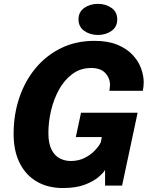

<svg xmlns="http://www.w3.org/2000/svg" viewBox="-20 -961 770 994"><path d="M305.5 12.5Q229 12.5 171.8 -20.2Q114.5 -53 82.5 -115.8Q50.5 -178.5 50.5 -268.5Q50.5 -367.5 79.8 -454.5Q109 -541.5 164 -607.8Q219 -674 296 -711.8Q373 -749.5 469 -749.5Q538.5 -749.5 587.2 -729.5Q636 -709.5 666.2 -677.2Q696.5 -645 710.2 -607.5Q724 -570 724 -534.5Q724 -524.5 722.5 -511Q721 -497.5 719.5 -491H546Q547 -495 548.2 -504Q549.5 -513 549.5 -520.5Q549.5 -556.5 525.2 -582.8Q501 -609 452 -609Q396.5 -609 354.8 -578Q313 -547 285.5 -497Q258 -447 244.2 -388.2Q230.5 -329.5 230.5 -273Q230.5 -218.5 246.8 -186.5Q263 -154.5 289.5 -141Q316 -127.5 346.5 -127.5Q387 -127.5 418.8 -143.8Q450.5 -160 471.8 -182.8Q493 -205.5 502 -224.5L507 -251.5H372.5L399.5 -377.5H692.5L612 0H524V-81.5Q516.5 -67.5 491 -45.2Q465.5 -23 419.8 -5.2Q374 12.5 305.5 12.5ZM487 -780Q446.5 -780 416.5 -801Q386.5 -822 386.5 -860.5Q386.5 -899.5 416.5 -920.2Q446.5 -941 487 -941Q527 -941 557 -920.2Q587 -899.5 587 -860.5Q587 -821.5 557 -800.8Q527 -780 487 -780Z"/></svg>

Font: Epilogue ExtraBold
Style: Italic
Weight: 800
Italic angle: -12°
Designer: Tyler Finck
Foundry: Etcetera Type Co
Version: Version 2.111; ttfautohint (v1.8.3)